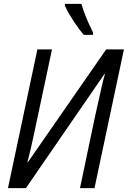

<svg xmlns="http://www.w3.org/2000/svg" viewBox="-20 -968 658 988"><path d="M21 0 172.4 -713.9H247.6L169.4 -346.2Q162.1 -311.5 153.8 -272.9Q145.5 -234.4 137.2 -198Q128.9 -161.6 121.1 -133.3H123.5L526.4 -713.9H617.7L466.3 0H391.6L468.3 -365.2Q477.1 -403.8 486.1 -445.1Q495.1 -486.3 503.7 -523.7Q512.2 -561 520 -587.4H517.6L113.3 0ZM411.1 -788.6Q395 -807.1 375.7 -834.5Q356.4 -861.8 339.6 -889.9Q322.8 -918 314 -939V-948.2H398.9Q405.8 -924.3 415.3 -898.9Q424.8 -873.5 436 -848.6Q447.3 -823.7 459 -799.8L458.5 -788.6Z"/></svg>

Font: Open Sans SemiCondensed
Style: Italic
Weight: 400
Width: 4
Italic angle: -12°
Designer: Monotype Design Team
Foundry: Monotype Imaging Inc.
Version: Version 3.000